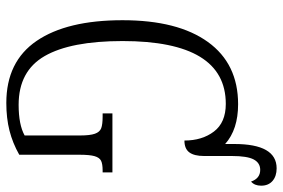

<svg xmlns="http://www.w3.org/2000/svg" viewBox="-164 -722 896 608"><g transform="rotate(90 284.0 -418.0)"><path d="M44 -358Q44 -533 113 -628.5Q182 -724 310 -724Q390 -724 436 -683V-712Q436 -846 513 -846Q538 -846 553 -833Q568 -820 568 -797Q568 -776 555 -765Q545 -794 518 -794Q496 -794 485 -773.5Q474 -753 474 -704V-616Q474 -585 462.5 -569.5Q451 -554 425 -554Q425 -610 396.5 -647.5Q368 -685 309 -685Q110 -685 110 -358Q110 -194 157.5 -111.5Q205 -29 312 -29Q375 -29 409 -48V-223Q409 -255 403.5 -270.5Q398 -286 386 -290.5Q374 -295 349 -295H339V-326H526V-295H520Q499 -295 489 -290Q479 -285 474.5 -269.5Q470 -254 470 -221V-31Q433 -10 393.5 0Q354 10 306 10Q175 10 109.5 -86Q44 -182 44 -358Z"/></g></svg>

Font: Noto Serif CondLight
Style: Regular
Weight: 300
Width: 3
Designer: Monotype Design Team
Foundry: Monotype Imaging Inc.
Version: Version 1.001